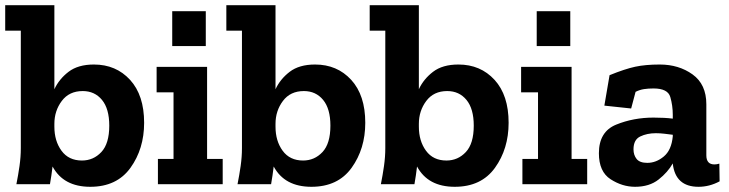

<svg xmlns="http://www.w3.org/2000/svg" viewBox="-24 -708 2801 738"><path d="M530 -236Q530 -136 477.5 -63Q425 10 323 10Q220 10 178 -68Q176 -51 173.5 -34Q171 -17 168 0H39Q46 -35 51 -70Q56 -105 56 -139V-590H-4V-688H185V-365Q203 -404 239.5 -432Q276 -460 337 -460Q422 -460 476 -401Q530 -342 530 -236ZM396 -225Q396 -290 368 -324Q340 -358 294 -358Q242 -358 213.5 -320Q185 -282 185 -232V-221Q185 -166 212.5 -128.5Q240 -91 291 -91Q335 -91 365.5 -123.5Q396 -156 396 -225Z M638 -531V-665H767V-531ZM832 0H583V-97H643V-353H578V-451H772V-97H832Z M1380 -236Q1380 -136 1327.5 -63Q1275 10 1173 10Q1070 10 1028 -68Q1026 -51 1023.5 -34Q1021 -17 1018 0H889Q896 -35 901 -70Q906 -105 906 -139V-590H846V-688H1035V-365Q1053 -404 1089.5 -432Q1126 -460 1187 -460Q1272 -460 1326 -401Q1380 -342 1380 -236ZM1246 -225Q1246 -290 1218 -324Q1190 -358 1144 -358Q1092 -358 1063.5 -320Q1035 -282 1035 -232V-221Q1035 -166 1062.5 -128.5Q1090 -91 1141 -91Q1185 -91 1215.5 -123.5Q1246 -156 1246 -225Z M1931 -236Q1931 -136 1878.5 -63Q1826 10 1724 10Q1621 10 1579 -68Q1577 -51 1574.5 -34Q1572 -17 1569 0H1440Q1447 -35 1452 -70Q1457 -105 1457 -139V-590H1397V-688H1586V-365Q1604 -404 1640.5 -432Q1677 -460 1738 -460Q1823 -460 1877 -401Q1931 -342 1931 -236ZM1797 -225Q1797 -290 1769 -324Q1741 -358 1695 -358Q1643 -358 1614.5 -320Q1586 -282 1586 -232V-221Q1586 -166 1613.5 -128.5Q1641 -91 1692 -91Q1736 -91 1766.5 -123.5Q1797 -156 1797 -225Z M2039 -531V-665H2168V-531ZM2233 0H1984V-97H2044V-353H1979V-451H2173V-97H2233Z M2319 -419Q2378 -443 2417.5 -451.5Q2457 -460 2512 -460Q2585 -460 2638 -422Q2691 -384 2691 -307V-111Q2691 -76 2722 -76Q2731 -76 2741 -79L2742 -11Q2703 10 2661 10Q2572 10 2562 -79V-80Q2543 -46 2507.5 -18Q2472 10 2417 10Q2368 10 2323 -19Q2278 -48 2278 -119Q2278 -202 2344.5 -229Q2411 -256 2488 -256Q2531 -256 2562 -252V-267Q2562 -302 2552.5 -335Q2543 -368 2488 -368Q2468 -368 2451.5 -365.5Q2435 -363 2419 -355L2402 -291L2299 -302ZM2562 -184V-190Q2546 -192 2529.5 -194Q2513 -196 2497 -196Q2463 -196 2437 -183.5Q2411 -171 2411 -134Q2411 -112 2423 -97Q2435 -82 2464 -82Q2498 -82 2527.5 -106.5Q2557 -131 2562 -184Z"/></svg>

Font: Zilla Slab Bold
Style: Bold
Weight: 700
Designer: Typotheque.com
Foundry: Typotheque type foundry
Version: Version 1.1; 2017; ttfautohint (v1.6)